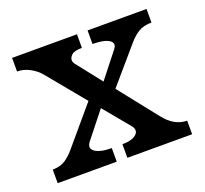

<svg xmlns="http://www.w3.org/2000/svg" viewBox="-93 -604 760 713"><g transform="rotate(-20 287.0 -247.5)"><path d="M20.5 -53.7Q51.8 -53.7 72.3 -67.9Q92.8 -82 111.3 -105L232.4 -248L111.3 -395Q94.7 -415.5 70.3 -428.5Q45.9 -441.4 20.5 -441.4V-495.1H276.9V-441.4Q247.1 -441.4 236.3 -431.6Q217.3 -413.6 231.9 -395L309.6 -296.4L387.2 -395Q403.8 -415.5 383.8 -428.5Q363.8 -441.4 318.8 -441.4V-495.1H551.8V-441.4Q520.5 -441.4 500 -429Q479.5 -416.5 461.4 -395L341.8 -255.9L461.4 -105Q501 -53.7 551.8 -53.7V0H295.9V-53.7Q334 -53.7 351.1 -68.8Q368.2 -84 351.1 -105L266.6 -207L185.5 -105Q168 -82.5 188.5 -68.1Q209 -53.7 253.9 -53.7V0H20.5Z"/></g></svg>

Font: Arbutus Slab
Style: Regular
Weight: 400
Version: Version 1.002; ttfautohint (v0.92) -l 10 -r 16 -G 200 -x 7 -